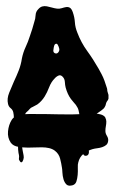

<svg xmlns="http://www.w3.org/2000/svg" viewBox="-20 -736 377 623"><path d="M18 -347Q23 -355 32 -359Q41 -363 51.5 -364.5Q62 -366 73 -366H93Q133 -366 173 -365Q213 -364 253 -366Q260 -366 270 -367Q280 -368 289.5 -367.5Q299 -367 307.5 -364.5Q316 -362 321 -356Q325 -348 325 -342Q325 -334 323.5 -326.5Q322 -319 322 -311Q322 -303 327 -295Q332 -287 331 -279Q330 -270 324.5 -265.5Q319 -261 311.5 -258.5Q304 -256 295.5 -255Q287 -254 280 -252Q263 -247 250.5 -236.5Q238 -226 234 -209Q232 -203 232.5 -191.5Q233 -180 232 -168.5Q231 -157 228 -147.5Q225 -138 216 -135Q202 -131 195.5 -137.5Q189 -144 186 -154.5Q183 -165 182.5 -176Q182 -187 181 -192Q179 -206 175 -221.5Q171 -237 158 -247Q150 -253 139 -255.5Q128 -258 116 -258Q104 -258 92 -257.5Q80 -257 71 -257Q57 -257 40 -259.5Q23 -262 15 -273Q4 -289 6 -310Q8 -331 18 -347ZM51 -546Q55 -566 63 -583Q71 -600 77 -619Q81 -630 84.5 -641.5Q88 -653 91 -664Q95 -675 95.5 -686.5Q96 -698 104 -706Q110 -713 117 -715Q124 -717 132 -715.5Q140 -714 148.5 -711.5Q157 -709 165 -708Q173 -707 180.5 -709.5Q188 -712 194.5 -713Q201 -714 206.5 -711Q212 -708 216 -697Q222 -680 223 -663.5Q224 -647 231 -630Q243 -598 263 -570.5Q283 -543 300 -513Q305 -504 310 -494.5Q315 -485 319 -474L323 -462L327 -450Q328 -447 328 -444Q328 -441 329 -438Q330 -436 330.5 -433Q331 -430 332 -428V-416Q331 -413 330 -411Q329 -409 327 -407Q324 -402 323.5 -398Q323 -394 320 -389Q317 -383 308 -377Q302 -373 296.5 -369Q291 -365 285 -361Q278 -357 275 -353Q272 -349 270 -342Q265 -329 267 -315Q269 -301 266 -287Q264 -279 264.5 -272Q265 -265 267 -257Q268 -252 268.5 -244.5Q269 -237 265 -233Q263 -231 259 -230.5Q255 -230 253 -232Q251 -233 249 -238Q247 -243 246 -245Q243 -253 243 -260V-275Q243 -291 239 -303Q235 -317 238 -335Q240 -343 239 -351.5Q238 -360 237 -368Q236 -373 235 -377.5Q234 -382 232 -386Q227 -396 219 -404Q216 -407 210 -415Q199 -430 193 -452Q191 -460 190.5 -469.5Q190 -479 185 -485Q178 -494 170.5 -491Q163 -488 157 -481Q146 -470 139.5 -453Q133 -436 125 -423Q115 -407 101 -397Q97 -395 93.5 -393Q90 -391 86 -389Q80 -387 76 -382Q72 -377 67 -373Q62 -369 61 -363Q60 -357 58 -352Q55 -341 57 -331Q59 -321 59 -310Q58 -302 56 -295Q54 -288 53 -280Q52 -272 52 -262.5Q52 -253 54 -245Q55 -239 56.5 -232Q58 -225 56 -219Q55 -217 54 -214Q53 -211 51 -210Q48 -208 45.5 -211.5Q43 -215 42 -217Q41 -219 41.5 -222.5Q42 -226 42 -228Q42 -232 40 -240Q37 -260 40 -279Q43 -298 37 -318Q35 -323 33 -327.5Q31 -332 29 -337Q25 -345 25 -354Q25 -363 23 -372Q21 -380 14.5 -385Q8 -390 6 -399Q2 -416 10 -435.5Q18 -455 25 -471Q34 -490 41 -508Q48 -526 51 -546ZM153 -572Q153 -565 159 -563Q165 -561 169 -566Q174 -572 172 -579Q171 -584 167.5 -590.5Q164 -597 158 -592Q156 -590 154.5 -582.5Q153 -575 153 -572Z"/></svg>

Font: Double Feature
Style: Regular
Weight: 400
Designer: David Shetterly
Foundry: David Shetterly
Version: Version 2.100 1997 initial release